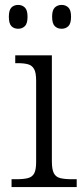

<svg xmlns="http://www.w3.org/2000/svg" viewBox="-20 -761 342 781"><path d="M27 0V-32H47Q76 -32 93.5 -36.5Q111 -41 119 -55.5Q127 -70 127 -102V-433Q127 -466 118.5 -480.5Q110 -495 94 -499.5Q78 -504 52 -504H42V-536H191V-105Q191 -72 199 -56.5Q207 -41 225 -36.5Q243 -32 272 -32H292V0ZM231 -644Q214 -644 203 -654.5Q192 -665 192 -693Q192 -720 203 -730.5Q214 -741 231 -741Q247 -741 258 -730.5Q269 -720 269 -693Q269 -665 258 -654.5Q247 -644 231 -644ZM54 -644Q37 -644 26.5 -654.5Q16 -665 16 -693Q16 -720 26.5 -730.5Q37 -741 54 -741Q70 -741 81 -730.5Q92 -720 92 -693Q92 -665 81 -654.5Q70 -644 54 -644Z"/></svg>

Font: Noto Serif Thai Light
Style: Regular
Weight: 300
Version: Version 2.001